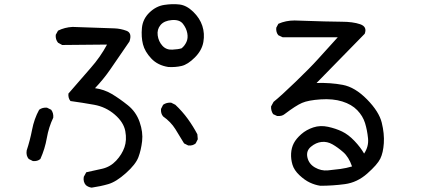

<svg xmlns="http://www.w3.org/2000/svg" viewBox="-20 -818 2040 903"><path d="M411.1 64.5Q395.5 62.5 383.8 52.7Q370.1 37.1 374 13.7L385.7 -7.8Q422.9 -15.6 460.9 -24.4Q499 -33.2 526.4 -62.5Q553.7 -91.8 565.4 -125.5Q577.1 -159.2 569.3 -201.2Q561.5 -243.2 519.5 -279.3Q477.5 -315.4 422.9 -325.2Q368.2 -335 311.5 -342.8Q299.8 -356.4 301.8 -377.9Q360.4 -446.3 406.2 -498Q452.1 -549.8 483.4 -608.4L272.5 -606.4L252.9 -617.2Q240.2 -632.8 242.2 -654.3L252.9 -673.8Q284.2 -689.5 321.3 -691.4Q489.3 -685.5 518.1 -684.6Q546.9 -683.6 574.7 -673.3Q602.5 -663.1 588.9 -623Q528.3 -534.2 497.1 -489.3Q465.8 -444.3 426.8 -403.3Q469.7 -397.5 505.9 -376Q542 -354.5 581.1 -323.2Q620.1 -292 636.7 -244.1Q653.3 -196.3 648.4 -154.3Q643.6 -112.3 630.9 -78.6Q618.2 -44.9 572.3 -3.9Q526.4 37.1 489.3 47.9Q452.1 58.6 411.1 64.5ZM134.8 -60.5 115.2 -70.3Q101.6 -85.9 105.5 -110.4Q121.1 -157.2 130.9 -208Q140.6 -258.8 164.1 -301.8Q179.7 -313.5 201.2 -311.5L220.7 -301.8Q232.4 -286.1 230.5 -264.6Q209 -219.7 200.2 -168.9Q191.4 -118.2 169.9 -70.3Q156.2 -58.6 134.8 -60.5ZM865.2 -133.8 845.7 -143.6Q826.2 -176.8 804.7 -210.9Q783.2 -245.1 747.1 -270.5Q735.4 -284.2 737.3 -305.7L747.1 -325.2Q763.7 -336.9 785.2 -335L804.7 -325.2Q837.9 -293.9 863.3 -258.8Q888.7 -223.6 908.2 -186.5L910.2 -163.1L900.4 -143.6Q886.7 -131.8 865.2 -133.8ZM771.5 -502.9Q721.7 -510.7 691.4 -543Q661.1 -575.2 652.3 -609.9Q643.6 -644.5 647.5 -686.5Q651.4 -728.5 682.6 -758.8Q713.9 -789.1 752.4 -794.9Q791 -800.8 824.2 -796.9Q857.4 -793 888.7 -762.7Q919.9 -732.4 931.6 -696.3Q943.4 -660.2 936.5 -620.6Q929.7 -581.1 896.5 -547.9Q863.3 -514.6 834 -507.8Q804.7 -501 771.5 -502.9ZM834 -590.8Q848.6 -602.5 856.9 -620.6Q865.2 -638.7 860.8 -662.1Q856.4 -685.5 840.3 -706.1Q824.2 -726.6 788.1 -723.6Q752 -720.7 734.9 -700.2Q717.8 -679.7 721.7 -651.4Q725.6 -623 743.7 -603Q761.7 -583 790 -584.5Q818.4 -585.9 834 -590.8Z M1486.3 55.7Q1460.9 51.8 1437 40.5Q1413.1 29.3 1388.2 5.9Q1363.3 -17.6 1355.5 -43.5Q1347.7 -69.3 1349.1 -96.2Q1350.6 -123 1361.8 -144.5Q1373 -166 1397 -187Q1420.9 -208 1453.6 -218.8Q1486.3 -229.5 1522.5 -221.7Q1558.6 -213.9 1588.4 -199.7Q1618.2 -185.5 1647 -155.3Q1675.8 -125 1692.4 -95.7Q1714.8 -128.9 1710.9 -167.5Q1707 -206.1 1696.8 -239.3Q1686.5 -272.5 1660.2 -299.8Q1633.8 -327.1 1589.8 -340.8Q1545.9 -354.5 1487.8 -350.6Q1429.7 -346.7 1400.4 -334Q1371.1 -321.3 1318.4 -281.2Q1305.7 -270.5 1283.2 -272.5L1264.6 -281.2Q1253.9 -296.9 1254.9 -317.4L1266.6 -338.9Q1301.8 -367.2 1370.6 -433.6Q1439.5 -500 1475.1 -539.6Q1510.7 -579.1 1568.4 -642.6H1309.6L1289.1 -652.3Q1277.3 -666 1279.3 -687.5L1289.1 -706.1Q1324.2 -721.7 1365.2 -721.7Q1534.2 -715.8 1586.9 -715.8Q1639.6 -715.8 1673.8 -704.1Q1708 -692.4 1695.3 -659.2L1468.8 -427.7Q1534.2 -429.7 1591.8 -418.9Q1649.4 -408.2 1706.1 -350.6Q1762.7 -293 1775.4 -241.2Q1788.1 -189.5 1785.2 -144.5Q1782.2 -99.6 1768.6 -71.8Q1754.9 -43.9 1707.5 -2Q1660.2 40 1602.5 47.9Q1544.9 55.7 1486.3 55.7ZM1635.7 -35.2Q1620.1 -80.1 1594.2 -102.5Q1568.4 -125 1543.5 -139.2Q1518.6 -153.3 1492.2 -150.4Q1465.8 -147.5 1442.4 -127.9Q1418.9 -108.4 1425.8 -77.6Q1432.6 -46.9 1461.4 -30.3Q1490.2 -13.7 1521.5 -16.6Q1552.7 -19.5 1581.1 -23.4Q1609.4 -27.3 1635.7 -35.2Z"/></svg>

Font: NaikaiFont
Style: Regular-Lite
Weight: 400
Version: Version 1.67